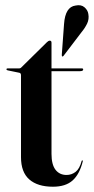

<svg xmlns="http://www.w3.org/2000/svg" viewBox="-20 -698 356 727"><path d="M53 -422.5 9.5 -431.5Q4.5 -432.5 4.5 -435.5Q4.5 -439 8 -439H52Q58 -439 61.5 -443.5L158 -538.5Q163.5 -544 168.5 -544Q175 -544 175 -536.5V-439H290Q295 -439 295 -435Q295 -428.5 282.5 -428.5H175V-115.5Q175 -75 190.2 -55.2Q205.5 -35.5 232 -35.5Q251 -35.5 266.2 -47.2Q281.5 -59 289 -88Q290 -91 292 -90.8Q294 -90.5 293.5 -87.5Q281.5 -38.5 255 -14.8Q228.5 9 180.5 9Q122.5 9 91 -18.5Q59.5 -46 59.5 -103V-413Q59.5 -421.5 53 -422.5ZM222.5 -607Q227 -672 266 -677Q287 -681.5 299.8 -670.5Q312.5 -659.5 314.5 -645Q318 -625.5 309.8 -608.5Q301.5 -591.5 289 -576.5L220.5 -486.5Q218.5 -483.5 215 -484.5Q214 -485.5 214 -491Z"/></svg>

Font: Fraunces 144pt SemiBold
Style: Regular
Weight: 600
Version: Version 1.000;[0bf87f6ff]